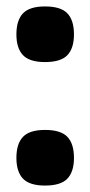

<svg xmlns="http://www.w3.org/2000/svg" viewBox="-20 -571 280 597"><path d="M31 -80Q31 -124 51.5 -145.5Q72 -167 120 -167Q169 -167 189.5 -145.5Q210 -124 210 -80Q210 -37 189.5 -15.5Q169 6 120 6Q72 6 51.5 -15.5Q31 -37 31 -80ZM31 -464Q31 -508 51.5 -529.5Q72 -551 120 -551Q169 -551 189.5 -529.5Q210 -508 210 -464Q210 -421 189.5 -399.5Q169 -378 120 -378Q72 -378 51.5 -399.5Q31 -421 31 -464Z"/></svg>

Font: Georama ExtraCondensed Thin
Style: Bold
Weight: 700
Version: Version 1.001